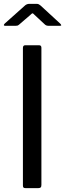

<svg xmlns="http://www.w3.org/2000/svg" viewBox="-22 -977 338 997"><path d="M181 -742Q193 -742 193 -729V-17Q193 -7 189 -3.5Q185 0 175 0H112Q103 0 100 -3Q97 -6 97 -14V-728Q97 -742 109 -742ZM158 -899Q156 -901 152.5 -904.5Q149 -908 147 -908Q144 -908 135 -899L77 -849Q72 -845 68.5 -844Q65 -843 59 -843H5Q-2 -843 -2 -847Q-2 -850 3 -855L105 -946Q116 -957 130 -957H169Q176 -957 180.5 -954Q185 -951 189 -948L290 -855Q296 -849 296 -846Q296 -843 289 -843H230Q219 -843 212 -849Z"/></svg>

Font: n
Style: Regular
Weight: 400
Designer: Pablo Impallari, Rodrigo Fuenzalida
Foundry: Impallari Type
Version: Version 1.002; ttfautohint (v1.5)